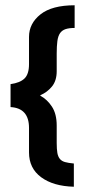

<svg xmlns="http://www.w3.org/2000/svg" viewBox="-20 -599 335 728"><path d="M263 -493Q242 -493 228.5 -488.5Q215 -484 207.5 -473Q200 -462 197.5 -443Q195 -424 195 -396V-329Q195 -293 177 -271Q159 -249 133 -238V-236Q159 -222 177 -194.5Q195 -167 195 -123V-57Q195 -33 197.5 -19Q200 -5 207 3.5Q214 12 226.5 15.5Q239 19 260 21V109Q182 107 136 73Q90 39 90 -21V-114Q90 -189 20 -193V-280Q56 -285 73 -301.5Q90 -318 90 -356V-459Q90 -510 133.5 -544.5Q177 -579 263 -579Z"/></svg>

Font: Mukta Malar ExtraBold
Style: Regular
Weight: 800
Designer: Aadarsh Rajan, Girish Dalvi, Yashodeep Gholap
Foundry: Ek Type
Version: Version 2.538;PS 1.000;hotconv 16.6.51;makeotf.lib2.5.65220;